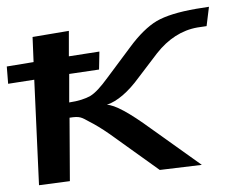

<svg xmlns="http://www.w3.org/2000/svg" viewBox="-143 -512 666 566"><path d="M-28 34 63 22 62 -165C93 -170 97 -166 121 -153C137 -145 157 -133 180 -117L328 -11L452 -26L302 -133C239 -179 195 -203 172 -203C203 -214 234 -240 266 -284L320 -355C353 -397 393 -423 439 -431L466 -435L473 -492L435 -486C383 -477 345 -465 319 -450C294 -435 267 -409 240 -372L173 -282C154 -256 138 -238 123 -229C109 -221 88 -214 61 -210V-294L149 -307L150 -360L60 -346V-421L-47 -403L-44 -329L-123 -316L-119 -265L-42 -277Z"/></svg>

Font: Gamestation Warped
Style: Regular
Weight: 400
Designer: Jonas Hecksher
Foundry: Jonas Hecksher, Playtypeª, e-types AS
Version: Version 1.003